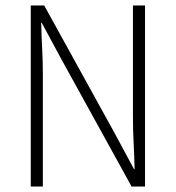

<svg xmlns="http://www.w3.org/2000/svg" viewBox="-20 -679 640 699"><path d="M92 0V-659H141L398 -193L468 -63H470Q469 -110 466.5 -158Q464 -206 464 -254V-659H508V0H459L202 -466L132 -596H130Q131 -548 133.5 -502.5Q136 -457 136 -409V0Z"/></svg>

Font: Source Code Pro ExtraLight Light
Style: Regular
Weight: 300
Monospace: yes
Version: Version 1.018;hotconv 1.0.116;makeotfexe 2.5.65601